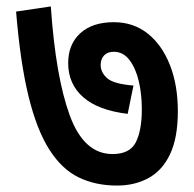

<svg xmlns="http://www.w3.org/2000/svg" viewBox="-20 -617 603 597"><path d="M533 -271Q533 -189 509 -138Q485 -87 442 -63.5Q399 -40 344 -40Q277 -40 224.5 -65.5Q172 -91 133 -152.5Q94 -214 68.5 -318.5Q43 -423 30 -581L138 -597Q153 -378 197 -258Q241 -138 330 -138Q384 -138 402.5 -175Q421 -212 421 -277Q421 -324 411.5 -364.5Q402 -405 382.5 -430.5Q363 -456 334 -456Q314 -456 303.5 -444.5Q293 -433 293 -415Q293 -392 313 -374Q333 -356 395 -351L377 -263Q285 -274 238.5 -315Q192 -356 192 -421Q192 -479 229.5 -513.5Q267 -548 334 -548Q395 -548 439.5 -512.5Q484 -477 508.5 -414.5Q533 -352 533 -271Z"/></svg>

Font: Noto Sans Devanagari UI SemiBold
Style: Regular
Weight: 600
Designer: Jelle Bosma - Monotype Design Team
Foundry: Monotype Imaging Inc.
Version: Version 2.003; ttfautohint (v1.8.4.7-5d5b)